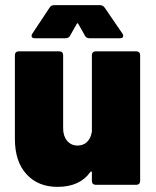

<svg xmlns="http://www.w3.org/2000/svg" viewBox="-20 -720 608 748"><path d="M353 -520H511Q518 -520 522 -516Q526 -512 526 -505V-15Q526 -8 522 -4Q518 0 511 0H353Q346 0 342 -4Q338 -8 338 -15V-48Q338 -51 336 -52Q334 -53 332 -50Q291 8 204 8Q128 8 83 -41.5Q38 -91 38 -179V-505Q38 -512 42 -516Q46 -520 53 -520H211Q218 -520 222 -516Q226 -512 226 -505V-220Q226 -190 241.5 -171.5Q257 -153 282 -153Q304 -153 318.5 -166.5Q333 -180 337 -203Q338 -205 338 -209V-505Q338 -512 342 -516Q346 -520 353 -520ZM191 -700H369Q381 -700 388 -690L457 -589Q460 -585 460 -580Q460 -571 447 -571H329Q316 -571 311 -581L285 -627Q282 -632 279 -627L253 -581Q248 -571 235 -571H116Q103 -571 103 -580Q103 -585 106 -589L173 -690Q179 -700 191 -700Z"/></svg>

Font: Barlow Black
Style: Regular
Weight: 900
Designer: Jeremy Tribby
Foundry: Tribby Type
Version: Version 1.422